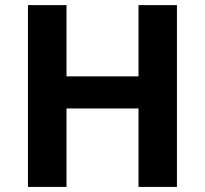

<svg xmlns="http://www.w3.org/2000/svg" viewBox="-20 -734 805 754"><path d="M674.8 -713.9H523.9V-434.1H241.2V-713.9H89.8V0H241.2V-308.1H523.9V0H674.8Z"/></svg>

Font: Open Sans bold
Style: Bold
Weight: 700
Foundry: Ascender Corporation
Version: Version 1.100;PS 001.100;hotconv 1.0.88;makeotf.lib2.5.64775